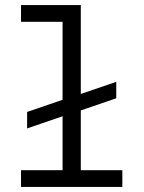

<svg xmlns="http://www.w3.org/2000/svg" viewBox="-20 -738 568 758"><path d="M63 -66H227V-279L87 -231V-296L227 -344V-652H63V-718H299V-367L439 -415V-350L299 -302V-66H463V0H63Z"/></svg>

Font: PlemolJP
Style: Regular
Weight: 400
Monospace: yes
Version: v2.0.4; ttfautohint (v1.8.4.7-5d5b-dirty) -l 6 -r 45 -G 200 